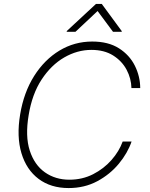

<svg xmlns="http://www.w3.org/2000/svg" viewBox="-20 -949 764 979"><path d="M695 -500H650.2Q649.1 -549 625.4 -593.6Q601.6 -638.1 556.5 -666.4Q511.4 -694.6 446 -694.6Q374.3 -694.6 307.5 -656.1Q240.8 -617.5 192.1 -543.3Q143.5 -469.1 126.1 -361.9Q108 -254.6 131.7 -181.3Q155.5 -108 209 -70.3Q262.4 -32.7 333.8 -32.7Q399.9 -32.7 454.7 -60.7Q509.6 -88.8 548.7 -133.3Q587.7 -177.9 605.5 -227.3H650.9Q630.7 -168.3 585.8 -114Q540.8 -59.7 475.9 -24.9Q410.9 9.9 329.9 9.9Q239 9.9 176.8 -36.8Q114.7 -83.5 89.3 -168Q63.9 -252.5 82.7 -365.4Q101.2 -477.6 153.9 -561.3Q206.7 -644.9 283.2 -691.1Q359.7 -737.2 450.3 -737.2Q532.3 -737.2 586.5 -702.8Q640.6 -668.3 667.6 -614Q694.6 -559.7 695 -500ZM364.8 -786.9 477.6 -892.8 556.2 -786.9H600.6L600.7 -790.5L498.9 -929H469.4L320.2 -790.5L320.4 -786.9Z"/></svg>

Font: Inter Extra Light  BETA
Style: Italic
Weight: 200
Italic angle: 9.39999°
Designer: Rasmus Andersson
Foundry: rsms
Version: Version 3.011;git-f93a4a705